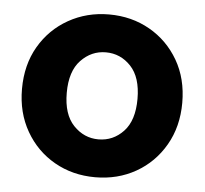

<svg xmlns="http://www.w3.org/2000/svg" viewBox="-43 -553 651 611"><g transform="rotate(5 282.0 -248.0)"><path d="M282 12Q210 12 152 -21Q94 -54 60 -113Q26 -172 26 -248Q26 -325 60 -383.5Q94 -442 152.5 -475Q211 -508 282 -508Q354 -508 412 -475Q470 -442 504 -383.5Q538 -325 538 -248Q538 -172 504 -113Q470 -54 412 -21Q354 12 282 12ZM282 -109Q329 -109 362 -144Q395 -179 395 -248Q395 -317 362 -352Q329 -387 282 -387Q236 -387 202.5 -352Q169 -317 169 -248Q169 -179 202.5 -144Q236 -109 282 -109Z"/></g></svg>

Font: Host Grotesk Black
Style: Regular
Weight: 900
Designer: Doğukan Karapınar based on Poppins by Indian Type Foundry, Jonny Pinhorn
Foundry: Element Type
Version: Version 1.000; ttfautohint (v1.8.4.7-5d5b);gftools[0.9.33]